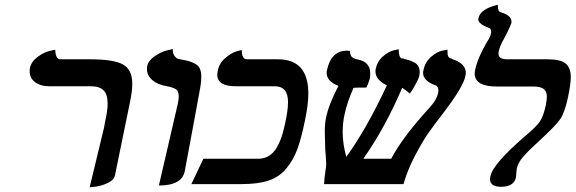

<svg xmlns="http://www.w3.org/2000/svg" viewBox="-20 -770 2407 803"><path d="M355 13.2 415 -235.8Q418.9 -253.9 419.9 -262.2Q429.7 -305.2 430.2 -335.9Q430.2 -375 413.1 -392.1Q396 -409.2 359.9 -409.2H188Q148.9 -409.2 126.5 -426.5Q104 -443.8 104 -472.2Q104 -480 105 -484.9Q110.8 -512.7 137.5 -532.2Q164.1 -551.8 187.5 -557.1L210.9 -562Q212.9 -522 231 -522H356Q455.1 -522 494.1 -500.5Q533.2 -479 533.2 -419.9Q533.2 -389.2 523.9 -344.2L460.9 -37.1Q457 -17.1 430.4 -4.6Q403.8 7.8 379.4 10.7Z M644.5 5.9 723.6 -335.9Q727.5 -353 727.5 -367.2Q727.5 -388.2 716.6 -396Q705.6 -403.8 679.7 -409.2Q640.6 -415 617.7 -434.6Q594.7 -454.1 594.7 -480Q594.7 -488.8 595.7 -493.2Q600.6 -517.1 627.2 -535.2Q653.8 -553.2 678.2 -559.1L702.6 -564.9V-561Q702.6 -545.9 709.7 -536.4Q716.8 -526.9 722.2 -524.9Q727.5 -522.9 738.8 -521Q760.7 -517.1 772.7 -513.4Q784.7 -509.8 797.6 -502.4Q810.5 -495.1 816.2 -482.2Q821.8 -469.2 821.8 -449.2Q821.8 -429.2 817.9 -405.8Q808.1 -351.6 786.4 -234.4Q764.6 -117.2 752.9 -55.2Q741.7 5.9 644.5 5.9Z M1171.4 -249Q1184.6 -308.1 1184.6 -342.8Q1184.6 -408.7 1130.4 -409.2H966.3Q888.2 -409.2 888.7 -458Q888.7 -462.9 890.6 -473.1Q896.5 -505.4 921.9 -527.1Q947.3 -548.8 969.2 -555.2L991.2 -561Q991.2 -522 1012.2 -522H1142.6Q1269.5 -522 1269.5 -378.9Q1269.5 -333 1255.4 -266.1Q1240.2 -191.9 1223.9 -147Q1207.5 -102.1 1178 -65.9Q1148.4 -29.8 1103.5 -14.9Q1058.6 0 990.2 0H780.3L830.6 -106H1058.6Q1103.5 -106 1129.9 -141.6Q1156.2 -177.2 1171.4 -249Z M1926.3 -451.2Q1916.5 -404.3 1830.6 -293Q1791.5 -242.2 1769.5 -210.7Q1747.6 -179.2 1716.1 -119.6Q1684.6 -60.1 1667.5 0H1335.4Q1336.4 -23.9 1340.3 -48.8Q1344.2 -74.7 1344.2 -83V-87.9Q1342.3 -125 1340.3 -145Q1338.4 -199.2 1338.4 -217.8Q1338.4 -252.9 1343.3 -276.9Q1354.5 -332 1395.5 -411.1Q1346.7 -429.2 1346.2 -464.8Q1346.2 -471.7 1347.2 -475.1Q1364.3 -558.1 1431.2 -558.1L1443.4 -557.1Q1444.3 -540 1450.9 -532.5Q1457.5 -524.9 1477.5 -521Q1528.3 -510.3 1528.3 -463.9Q1528.3 -450.7 1527.3 -442.9Q1519.5 -417 1512.2 -403.8Q1468.3 -403.8 1459.5 -402.8H1458.5Q1430.7 -338.9 1421.4 -293Q1413.6 -259.8 1413.1 -219.2Q1413.1 -169.4 1428.2 -113.8Q1511.2 -227.5 1598.1 -413.1Q1550.3 -436 1550.3 -471.2Q1550.3 -478 1551.3 -481.9Q1558.1 -514.2 1582.3 -534.7Q1606.4 -555.2 1627 -559.6L1647.5 -564Q1647.5 -529.8 1660.2 -525.9Q1662.1 -525.9 1664.8 -525.4Q1667.5 -524.9 1668.5 -524.9Q1668.5 -524.9 1672.4 -522.9Q1685.5 -520 1693.8 -517.1Q1702.1 -514.2 1713.1 -508.5Q1724.1 -502.9 1729.7 -492.4Q1735.4 -481.9 1735.4 -467.8Q1735.4 -464.8 1733.4 -451.2Q1731.4 -442.4 1718.5 -418.2Q1705.6 -394 1694.3 -378.9Q1669.4 -398.9 1662.1 -402.8Q1590.3 -234.9 1499.5 -106H1616.2Q1662.1 -194.8 1778.3 -321.8Q1806.2 -352.5 1812.5 -380.9Q1813.5 -385.7 1813.5 -393.1Q1813.5 -409.2 1798.3 -415V-414.1Q1749.5 -433.1 1749.5 -464.8Q1749.5 -470.7 1750.5 -474.1Q1757.3 -510.3 1782.7 -532.2Q1808.1 -554.2 1829.6 -558.1L1851.6 -562V-550.8Q1851.6 -530.8 1862.3 -526.9Q1869.1 -525.9 1871.1 -523.9H1869.1Q1869.1 -522.9 1871.1 -522.9Q1928.2 -504.9 1928.2 -464.8Q1928.2 -460.9 1926.3 -451.2Z M2065.9 -556.2Q2064.9 -552.2 2064.9 -544.9Q2064.9 -522 2102.1 -522H2270Q2324.2 -522 2345.7 -504.4Q2367.2 -486.8 2367.2 -446.8Q2367.2 -418.9 2355 -360.8Q2341.8 -299.8 2323.5 -272.5Q2305.2 -245.1 2235.4 -181.2Q2190.4 -140.1 2168.2 -114.5Q2146 -88.9 2141.1 -64Q2139.2 -45.9 2139.2 -43.9Q2139.2 -41 2138.7 -35.4Q2138.2 -29.8 2138.2 -28.8Q2129.4 11.2 2076.2 11.2Q2029.3 11.2 2029.3 -21Q2029.3 -24.9 2031.2 -33.2Q2041 -85 2181.2 -205.1Q2224.1 -241.2 2238.5 -262.7Q2252.9 -284.2 2263.2 -332Q2267.1 -356 2267.1 -365.2Q2267.1 -387.2 2254.2 -397.7Q2241.2 -408.2 2208 -408.2H2057.1Q1965.3 -408.2 1965.3 -462.9Q1965.3 -467.8 1967.3 -478Q1977.1 -526.9 2017.1 -595.2Q2030.3 -614.3 2033.2 -629.9Q2034.2 -632.8 2034.2 -638.2Q2034.2 -651.4 2021 -654.8Q1980 -670.9 1980 -689.9L1980.5 -691.4Q1981 -692.9 1981 -693.8Q1988.8 -732.9 2062 -750Q2062 -722.2 2072.3 -719.2Q2119.1 -706.1 2119.1 -680.2V-674.8Q2110.4 -648.9 2082 -597.2Q2070.8 -576.2 2065.9 -556.2Z"/></svg>

Font: Linux Libertine O
Style: Semibold Italic
Weight: 600
Italic angle: -11.5°
Designer: Philipp H. Poll
Foundry: Philipp H. Poll
Version: Version 5.1.2